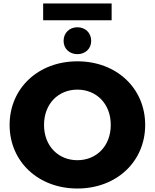

<svg xmlns="http://www.w3.org/2000/svg" viewBox="-20 -1065 886 1099"><path d="M423 14C647 14 811 -140 811 -350C811 -560 647 -714 423 -714C199 -714 35 -560 35 -350C35 -140 199 14 423 14ZM423 -148C315 -148 232 -228 232 -350C232 -472 315 -552 423 -552C531 -552 614 -472 614 -350C614 -228 531 -148 423 -148ZM423 -755C467 -755 502 -785 502 -831C502 -878 467 -909 423 -909C379 -909 344 -878 344 -831C344 -785 379 -755 423 -755ZM619 -949V-1045H227V-949Z"/></svg>

Font: Montserrat-Alt1 ExtBd
Style: Regular
Weight: 800
Designer: Differentunic
Foundry: Differentunic
Version: Version 7.222